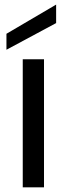

<svg xmlns="http://www.w3.org/2000/svg" viewBox="-20 -802 286 822"><path d="M77.4 0V-548.3H168.4V0ZM7.6 -657.4 220.3 -782.3V-703.2L7.6 -589Z"/></svg>

Font: Poppins Variable
Style: Regular
Weight: 100
Designer: Jonny Pinhorn
Foundry: Indian Type Foundry
Version: Version 6.000